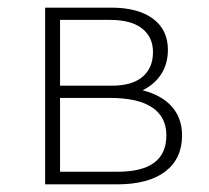

<svg xmlns="http://www.w3.org/2000/svg" viewBox="-20 -482 546 502"><path d="M456 -128Q456 -67 412 -33.5Q368 0 286 0H98V-462H271Q341 -462 380 -433Q419 -404 419 -352Q419 -316 402 -289Q385 -262 353 -246Q403 -233 429.5 -203Q456 -173 456 -128ZM137 -430V-258H273Q325 -258 352.5 -281Q380 -304 380 -346Q380 -385 351.5 -407.5Q323 -430 267 -430ZM415 -128Q415 -176 378 -201Q341 -226 267 -226H137V-33H288Q415 -33 415 -128Z"/></svg>

Font: Ysabeau SC Light
Style: Regular
Weight: 300
Designer: Christian Thalmann (Catharsis Fonts)
Version: Version 0.003